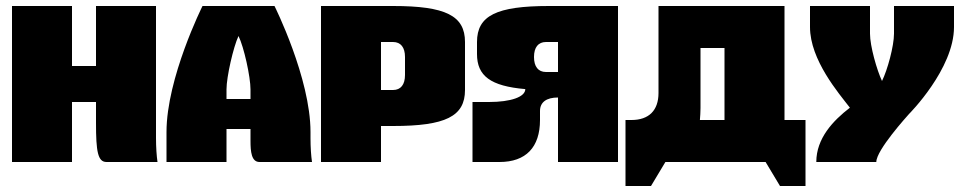

<svg xmlns="http://www.w3.org/2000/svg" viewBox="-20 -540 3215 640"><path d="M20 -520V0H220V-200H300V-130C300 -35 306 0 335 0H505C502 -20 500 -50 500 -80V-520H300V-320H220V-520Z M655 -520C655 -520 535 -280 535 -100V0H735V-110H815V-70C815 -35 818 0 845 0H1020C1017 -20 1015 -49 1015 -80V-100C1015 -280 895 -520 895 -520ZM735 -210V-242C735 -284 758 -384 775 -420C793 -384 815 -284 815 -242V-210Z M1250 -400H1290C1316 -400 1330 -382 1330 -350V-290C1330 -258 1316 -240 1290 -240H1250ZM1050 -520V0H1250V-120H1290C1465 -120 1530 -152 1530 -240V-400C1530 -488 1465 -520 1290 -520Z M2040 -520H1810C1635 -520 1570 -488 1570 -400V-360C1570 -287 1615 -253 1731 -243C1731 -217 1683 -200 1610 -200H1555V0H1645C1733 0 1780 -49 1780 -140V-170C1780 -199 1801 -215 1840 -215V0H2040ZM1840 -300H1800C1774 -300 1760 -318 1760 -350C1760 -382 1774 -400 1800 -400H1840Z M2175 -520V-230C2175 -172 2143 -140 2085 -140H2065V80H2150L2198 0H2532L2580 80H2665V-140H2595V-520ZM2315 -380H2395V-140H2313C2314 -153 2315 -166 2315 -180Z M3160 -520H2960V-428C2960 -386 2938 -306 2920 -270C2903 -306 2880 -386 2880 -428V-520H2680V-450C2680 -340 2776 -229 2813 -181C2757 -138 2701 -79 2701 0H2901C2901 -40 3004 -153 3010 -160C3010 -160 3160 -310 3160 -450Z"/></svg>

Font: MikodacsPCS
Style: Regular
Weight: 900
Designer: gluk (gluksza@wp.pl)
Foundry: gluk (gluksza@wp.pl)
Version: Version 0.27